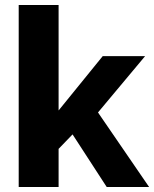

<svg xmlns="http://www.w3.org/2000/svg" viewBox="-20 -750 618 770"><path d="M408 0 271 -211 215 -153V0H55V-730H215V-307L392 -525H562L373 -299L578 0Z"/></svg>

Font: Boldmen
Style: Bold
Weight: 700
Designer: Matt McInerney, Pablo Impallari, Rodrigo Fuenzalida
Foundry: LIVING CONCEPT
Version: Version 1.000